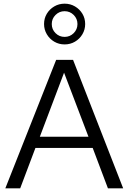

<svg xmlns="http://www.w3.org/2000/svg" viewBox="-20 -1026 700 1046"><path d="M9 0 286 -700H378L651 0H568L485 -220H173L90 0ZM197 -281H462L329 -630ZM332 -784Q301 -784 275.5 -799Q250 -814 235 -839.5Q220 -865 220 -895Q220 -926 235 -951Q250 -976 275.5 -991Q301 -1006 332 -1006Q363 -1006 388.5 -991Q414 -976 429 -951Q444 -926 444 -895Q444 -865 429 -839.5Q414 -814 388.5 -799Q363 -784 332 -784ZM332 -825Q361 -825 381.5 -845.5Q402 -866 402 -895Q402 -924 381.5 -944.5Q361 -965 332 -965Q303 -965 282.5 -944.5Q262 -924 262 -895Q262 -866 282.5 -845.5Q303 -825 332 -825Z"/></svg>

Font: Red Hat Text VF
Style: Regular
Weight: 400
Designer: Pentagram, MCKL
Foundry: Pentagram, MCKL
Version: Version 1.023